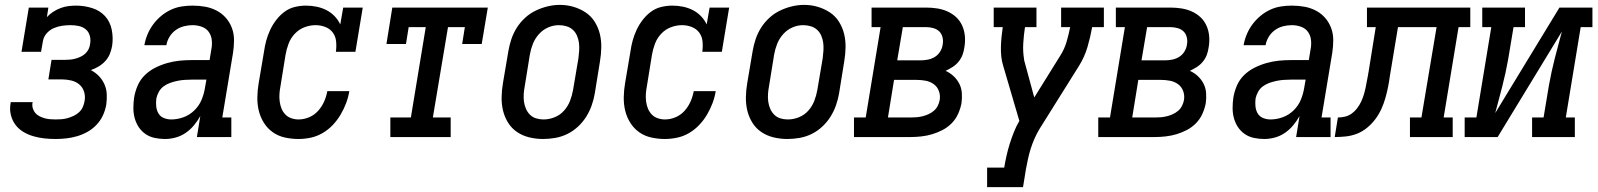

<svg xmlns="http://www.w3.org/2000/svg" viewBox="-20 -561 6540 786"><path d="M208 8Q184 8 161 5.5Q138 3 116 -3.5Q94 -10 75 -21.5Q56 -33 43 -50.5Q30 -68 24.5 -90.5Q19 -113 23 -136Q23 -138 23.5 -139.5Q24 -141 24 -143H114Q114 -142 113.5 -141Q113 -140 113 -140Q111 -128 114.5 -117Q118 -106 125 -98Q132 -90 142 -85Q152 -80 162.5 -77Q173 -74 184.5 -73Q196 -72 208 -72Q220 -72 232.5 -73Q245 -74 257 -77.5Q269 -81 281 -86.5Q293 -92 303 -101Q313 -110 318.5 -122Q324 -134 326 -146Q330 -166 324.5 -184.5Q319 -203 305 -215Q291 -227 271.5 -231.5Q252 -236 233 -236H178L191 -316H246Q257 -316 267.5 -317Q278 -318 289 -321Q300 -324 310.5 -329Q321 -334 329.5 -342Q338 -350 343 -360.5Q348 -371 349 -382Q352 -399 347.5 -415Q343 -431 331 -441Q319 -451 302.5 -454.5Q286 -458 269 -458Q252 -458 234.5 -455.5Q217 -453 200.5 -446Q184 -439 171.5 -425Q159 -411 156 -394L148 -349H68L98 -530H178L172 -491Q183 -503 197.5 -512.5Q212 -522 228 -528Q244 -534 260 -536Q276 -538 292 -538Q325 -538 357 -528Q389 -518 410 -495Q431 -472 437.5 -439Q444 -406 439 -373Q436 -356 429.5 -340Q423 -324 411 -311Q399 -298 384 -289Q369 -280 352 -274Q371 -264 385 -249.5Q399 -235 407.5 -216Q416 -197 417 -175.5Q418 -154 415 -132Q411 -110 401.5 -89Q392 -68 375.5 -50.5Q359 -33 338.5 -21.5Q318 -10 296 -3.5Q274 3 251.5 5.5Q229 8 208 8Z M656 8H655Q655 8 655 8Q655 8 655 8Q634 8 613 3.5Q592 -1 575.5 -12.5Q559 -24 548 -40.5Q537 -57 531.5 -77Q526 -97 526 -118.5Q526 -140 529 -161Q533 -186 543.5 -210.5Q554 -235 573 -253.5Q592 -272 616 -284Q640 -296 665 -303Q690 -310 714.5 -312.5Q739 -315 764 -315H838L845 -358Q849 -377 847 -396.5Q845 -416 834.5 -430.5Q824 -445 806 -451.5Q788 -458 768 -458Q751 -458 733 -453.5Q715 -449 699.5 -438Q684 -427 674 -410.5Q664 -394 661 -376H571Q575 -399 584 -420.5Q593 -442 607 -461Q621 -480 639.5 -495.5Q658 -511 679.5 -521Q701 -531 723.5 -534.5Q746 -538 768 -538Q795 -538 820 -533.5Q845 -529 867 -517.5Q889 -506 905 -487.5Q921 -469 929.5 -446Q938 -423 938 -397Q938 -371 934 -345L890 -80H927V0H786L800 -86Q789 -66 774 -48Q759 -30 740 -17Q721 -4 699 2Q677 8 656 8ZM681 -72Q706 -72 731 -81Q756 -90 775.5 -109Q795 -128 805 -152Q815 -176 819 -201L825 -235H764Q750 -235 735.5 -234Q721 -233 706.5 -230Q692 -227 677.5 -222Q663 -217 650.5 -208Q638 -199 630.5 -185.5Q623 -172 620 -158Q618 -142 619.5 -126Q621 -110 628.5 -97Q636 -84 650.5 -78Q665 -72 681 -72Z M1202 8Q1174 8 1146.5 2Q1119 -4 1097 -19.5Q1075 -35 1060.5 -58Q1046 -81 1039.5 -107.5Q1033 -134 1033.5 -163Q1034 -192 1039 -221L1061 -351Q1064 -373 1070 -395Q1076 -417 1086 -438.5Q1096 -460 1111 -479.5Q1126 -499 1145 -513Q1164 -527 1187 -532.5Q1210 -538 1232 -538Q1255 -538 1276.5 -533.5Q1298 -529 1316.5 -519.5Q1335 -510 1349.5 -495Q1364 -480 1373 -461L1385 -530H1465L1435 -349H1355Q1358 -370 1356 -391Q1354 -412 1342.5 -427.5Q1331 -443 1312 -450.5Q1293 -458 1272 -458Q1249 -458 1226.5 -449.5Q1204 -441 1187 -423Q1170 -405 1161.5 -382.5Q1153 -360 1149 -337L1128 -207Q1125 -192 1124 -176.5Q1123 -161 1125 -145.5Q1127 -130 1132.5 -116.5Q1138 -103 1148 -92.5Q1158 -82 1172.5 -77Q1187 -72 1202 -72Q1224 -72 1245.5 -81Q1267 -90 1282.5 -107.5Q1298 -125 1307 -145.5Q1316 -166 1320 -188H1410Q1406 -163 1397 -139Q1388 -115 1374.5 -92Q1361 -69 1342.5 -49.5Q1324 -30 1301 -16.5Q1278 -3 1252.5 2.5Q1227 8 1202 8Z M1578 0V-80H1662L1723 -450H1653L1642 -381H1562L1586 -530H1977L1952 -381H1872L1883 -450H1814L1752 -80H1825V0Z M2203 8Q2175 8 2147.5 1.5Q2120 -5 2097.5 -20Q2075 -35 2060.5 -58Q2046 -81 2039.5 -107.5Q2033 -134 2033.5 -163Q2034 -192 2039 -221L2061 -351Q2065 -375 2073 -399.5Q2081 -424 2095 -446.5Q2109 -469 2129 -487.5Q2149 -506 2173 -517.5Q2197 -529 2222 -535Q2247 -541 2272 -541Q2301 -541 2328 -533Q2355 -525 2377.5 -510Q2400 -495 2414.5 -472Q2429 -449 2435.5 -422.5Q2442 -396 2441.5 -367Q2441 -338 2436 -309L2415 -179Q2411 -155 2402.5 -130.5Q2394 -106 2380 -83.5Q2366 -61 2346 -42.5Q2326 -24 2302.5 -12.5Q2279 -1 2253.5 3.5Q2228 8 2203 8ZM2205 -72Q2228 -72 2250.5 -81Q2273 -90 2289 -108Q2305 -126 2313.5 -148Q2322 -170 2326 -193L2348 -323Q2350 -338 2351 -354.5Q2352 -371 2350 -386Q2348 -401 2342 -415Q2336 -429 2325 -439Q2314 -449 2299 -453.5Q2284 -458 2268 -458Q2245 -458 2223.5 -448.5Q2202 -439 2186 -421Q2170 -403 2161.5 -381.5Q2153 -360 2149 -337L2128 -207Q2125 -192 2124 -176Q2123 -160 2125 -145Q2127 -130 2133 -116Q2139 -102 2149.5 -91.5Q2160 -81 2174.5 -76.5Q2189 -72 2205 -72Z M2702 8Q2674 8 2646.5 2Q2619 -4 2597 -19.5Q2575 -35 2560.5 -58Q2546 -81 2539.5 -107.5Q2533 -134 2533.5 -163Q2534 -192 2539 -221L2561 -351Q2564 -373 2570 -395Q2576 -417 2586 -438.5Q2596 -460 2611 -479.5Q2626 -499 2645 -513Q2664 -527 2687 -532.5Q2710 -538 2732 -538Q2755 -538 2776.5 -533.5Q2798 -529 2816.5 -519.5Q2835 -510 2849.5 -495Q2864 -480 2873 -461L2885 -530H2965L2935 -349H2855Q2858 -370 2856 -391Q2854 -412 2842.5 -427.5Q2831 -443 2812 -450.5Q2793 -458 2772 -458Q2749 -458 2726.5 -449.5Q2704 -441 2687 -423Q2670 -405 2661.5 -382.5Q2653 -360 2649 -337L2628 -207Q2625 -192 2624 -176.5Q2623 -161 2625 -145.5Q2627 -130 2632.5 -116.5Q2638 -103 2648 -92.5Q2658 -82 2672.5 -77Q2687 -72 2702 -72Q2724 -72 2745.5 -81Q2767 -90 2782.5 -107.5Q2798 -125 2807 -145.5Q2816 -166 2820 -188H2910Q2906 -163 2897 -139Q2888 -115 2874.5 -92Q2861 -69 2842.5 -49.5Q2824 -30 2801 -16.5Q2778 -3 2752.5 2.5Q2727 8 2702 8Z M3203 8Q3175 8 3147.5 1.5Q3120 -5 3097.5 -20Q3075 -35 3060.5 -58Q3046 -81 3039.5 -107.5Q3033 -134 3033.5 -163Q3034 -192 3039 -221L3061 -351Q3065 -375 3073 -399.5Q3081 -424 3095 -446.5Q3109 -469 3129 -487.5Q3149 -506 3173 -517.5Q3197 -529 3222 -535Q3247 -541 3272 -541Q3301 -541 3328 -533Q3355 -525 3377.5 -510Q3400 -495 3414.5 -472Q3429 -449 3435.5 -422.5Q3442 -396 3441.5 -367Q3441 -338 3436 -309L3415 -179Q3411 -155 3402.5 -130.5Q3394 -106 3380 -83.5Q3366 -61 3346 -42.5Q3326 -24 3302.5 -12.5Q3279 -1 3253.5 3.5Q3228 8 3203 8ZM3205 -72Q3228 -72 3250.5 -81Q3273 -90 3289 -108Q3305 -126 3313.5 -148Q3322 -170 3326 -193L3348 -323Q3350 -338 3351 -354.5Q3352 -371 3350 -386Q3348 -401 3342 -415Q3336 -429 3325 -439Q3314 -449 3299 -453.5Q3284 -458 3268 -458Q3245 -458 3223.5 -448.5Q3202 -439 3186 -421Q3170 -403 3161.5 -381.5Q3153 -360 3149 -337L3128 -207Q3125 -192 3124 -176Q3123 -160 3125 -145Q3127 -130 3133 -116Q3139 -102 3149.5 -91.5Q3160 -81 3174.5 -76.5Q3189 -72 3205 -72Z M3476 0V-80H3524L3585 -450H3548V-530H3771Q3794 -530 3816.5 -526.5Q3839 -523 3859 -514Q3879 -505 3894.5 -490.5Q3910 -476 3919 -456Q3928 -436 3930 -413Q3932 -390 3928 -368Q3926 -352 3920.5 -337Q3915 -322 3904.5 -309Q3894 -296 3880 -287Q3866 -278 3851 -271Q3869 -263 3883.5 -249.5Q3898 -236 3907 -218.5Q3916 -201 3917.5 -180Q3919 -159 3916 -138Q3912 -117 3902.5 -95.5Q3893 -74 3876.5 -57Q3860 -40 3839 -29Q3818 -18 3796 -11.5Q3774 -5 3751.5 -2.5Q3729 0 3708 0ZM3653 -314H3750Q3764 -314 3779 -317Q3794 -320 3807 -328Q3820 -336 3828.5 -349.5Q3837 -363 3839 -378Q3842 -393 3838.5 -408Q3835 -423 3825 -432.5Q3815 -442 3800.5 -446Q3786 -450 3771 -450H3676ZM3615 -80H3708Q3720 -80 3732 -81Q3744 -82 3756.5 -85Q3769 -88 3781 -93.5Q3793 -99 3803 -107.5Q3813 -116 3819 -128Q3825 -140 3827 -152Q3830 -171 3823.5 -188.5Q3817 -206 3802.5 -216.5Q3788 -227 3769.5 -230.5Q3751 -234 3732 -234H3640Z M4021 205V125H4091Q4095 101 4100.5 76.5Q4106 52 4113.5 28Q4121 4 4130.5 -20Q4140 -44 4153 -66L4087 -291Q4081 -310 4079 -329.5Q4077 -349 4077.5 -369Q4078 -389 4080 -409.5Q4082 -430 4085 -450H4048V-530H4223V-450H4176Q4171 -417 4169 -384Q4167 -351 4172 -320V-319Q4172 -318 4172.5 -316.5Q4173 -315 4173 -313L4214 -162L4321 -334Q4338 -361 4346.5 -390.5Q4355 -420 4361 -450H4324V-530H4499V-450H4451Q4444 -410 4432 -369Q4420 -328 4397 -291L4236 -34Q4224 -14 4215 6.5Q4206 27 4199.5 47.5Q4193 68 4188.5 89Q4184 110 4180 131L4168 205Z M4476 0V-80H4524L4585 -450H4548V-530H4771Q4794 -530 4816.5 -526.5Q4839 -523 4859 -514Q4879 -505 4894.5 -490.5Q4910 -476 4919 -456Q4928 -436 4930 -413Q4932 -390 4928 -368Q4926 -352 4920.5 -337Q4915 -322 4904.5 -309Q4894 -296 4880 -287Q4866 -278 4851 -271Q4869 -263 4883.5 -249.5Q4898 -236 4907 -218.5Q4916 -201 4917.5 -180Q4919 -159 4916 -138Q4912 -117 4902.5 -95.5Q4893 -74 4876.5 -57Q4860 -40 4839 -29Q4818 -18 4796 -11.5Q4774 -5 4751.5 -2.5Q4729 0 4708 0ZM4653 -314H4750Q4764 -314 4779 -317Q4794 -320 4807 -328Q4820 -336 4828.5 -349.5Q4837 -363 4839 -378Q4842 -393 4838.5 -408Q4835 -423 4825 -432.5Q4815 -442 4800.5 -446Q4786 -450 4771 -450H4676ZM4615 -80H4708Q4720 -80 4732 -81Q4744 -82 4756.5 -85Q4769 -88 4781 -93.5Q4793 -99 4803 -107.5Q4813 -116 4819 -128Q4825 -140 4827 -152Q4830 -171 4823.5 -188.5Q4817 -206 4802.5 -216.5Q4788 -227 4769.5 -230.5Q4751 -234 4732 -234H4640Z M5156 8H5155Q5155 8 5155 8Q5155 8 5155 8Q5134 8 5113 3.5Q5092 -1 5075.5 -12.5Q5059 -24 5048 -40.5Q5037 -57 5031.5 -77Q5026 -97 5026 -118.5Q5026 -140 5029 -161Q5033 -186 5043.5 -210.5Q5054 -235 5073 -253.5Q5092 -272 5116 -284Q5140 -296 5165 -303Q5190 -310 5214.5 -312.5Q5239 -315 5264 -315H5338L5345 -358Q5349 -377 5347 -396.5Q5345 -416 5334.5 -430.5Q5324 -445 5306 -451.5Q5288 -458 5268 -458Q5251 -458 5233 -453.5Q5215 -449 5199.5 -438Q5184 -427 5174 -410.5Q5164 -394 5161 -376H5071Q5075 -399 5084 -420.5Q5093 -442 5107 -461Q5121 -480 5139.5 -495.5Q5158 -511 5179.5 -521Q5201 -531 5223.5 -534.5Q5246 -538 5268 -538Q5295 -538 5320 -533.5Q5345 -529 5367 -517.5Q5389 -506 5405 -487.5Q5421 -469 5429.5 -446Q5438 -423 5438 -397Q5438 -371 5434 -345L5390 -80H5427V0H5286L5300 -86Q5289 -66 5274 -48Q5259 -30 5240 -17Q5221 -4 5199 2Q5177 8 5156 8ZM5181 -72Q5206 -72 5231 -81Q5256 -90 5275.5 -109Q5295 -128 5305 -152Q5315 -176 5319 -201L5325 -235H5264Q5250 -235 5235.5 -234Q5221 -233 5206.5 -230Q5192 -227 5177.5 -222Q5163 -217 5150.5 -208Q5138 -199 5130.5 -185.5Q5123 -172 5120 -158Q5118 -142 5119.5 -126Q5121 -110 5128.5 -97Q5136 -84 5150.5 -78Q5165 -72 5181 -72Z M5444 0 5457 -80Q5471 -80 5486 -83.5Q5501 -87 5513.5 -96Q5526 -105 5535.5 -117.5Q5545 -130 5551.5 -143.5Q5558 -157 5562.5 -171.5Q5567 -186 5570 -200Q5573 -214 5575.5 -228.5Q5578 -243 5581 -257Q5581 -259 5581 -260.5Q5581 -262 5582 -263L5612 -450H5576V-530H5999V-450H5951L5890 -80H5927V0H5752V-80H5799L5861 -450H5703L5670 -251Q5667 -228 5662.5 -205.5Q5658 -183 5651.5 -160Q5645 -137 5635 -115Q5625 -93 5610.5 -73.5Q5596 -54 5576.5 -38Q5557 -22 5535 -13.5Q5513 -5 5490 -2.5Q5467 0 5444 0Z M5976 0V-80H6024L6085 -450H6048V-530H6223V-450H6176L6154 -318Q6149 -290 6143 -262.5Q6137 -235 6130 -207.5Q6123 -180 6115.5 -152.5Q6108 -125 6101 -98L6364 -530H6499V-450H6451L6390 -80H6427V0H6252V-80H6299L6321 -212Q6326 -240 6332 -267.5Q6338 -295 6345 -322.5Q6352 -350 6359.5 -377.5Q6367 -405 6374 -432L6111 0Z"/></svg>

Font: Iosevka Curly Slab MdObl
Style: Regular
Weight: 500
Italic angle: -9°
Monospace: yes
Designer: Belleve Invis
Foundry: Belleve Invis
Version: Version 11.0.0; ttfautohint (v1.8.3)